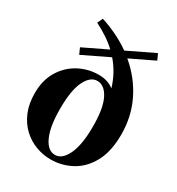

<svg xmlns="http://www.w3.org/2000/svg" viewBox="-199 -965 1025 1109"><g transform="rotate(30 313.5 -410.5)"><path d="M314 -18.1Q361.3 -18.1 392.1 -83Q422.9 -147.9 422.9 -270Q422.9 -392.1 392.3 -451.7Q361.8 -511.2 314 -511.2Q267.6 -511.2 237.3 -449.5Q207 -387.7 207 -264.2Q207 -146.5 236.1 -82.3Q265.1 -18.1 314 -18.1ZM147 -588.9 128.9 -628.9 287.1 -705.1Q257.8 -732.9 222.2 -756.6Q186.5 -780.3 144 -801.8L161.1 -837.9Q272.5 -801.8 359.9 -740.2L536.1 -825.2L554.2 -785.2L397.9 -710Q487.8 -634.8 537.8 -533.4Q587.9 -432.1 587.9 -312Q587.9 -198.2 548.1 -125.5Q508.3 -52.7 443.6 -17.8Q378.9 17.1 305.2 17.1Q253.9 17.1 205.8 -1Q157.7 -19 119.1 -55.2Q80.6 -91.3 57.9 -145Q35.2 -198.7 35.2 -270Q35.2 -356.9 73 -418.7Q110.8 -480.5 172.1 -513.2Q233.4 -545.9 304.2 -545.9Q363.8 -545.9 404.8 -514.2Q377.9 -604 318.8 -671.9Z"/></g></svg>

Font: Source Han Serif TW Heavy
Style: Regular
Weight: 900
Designer: Ryoko NISHIZUKA Ë•øÂ°öÊ∂ºÂ≠ê (kana & ideographs); Frank Grie√ühammer (Latin, Greek & Cyrillic); Wenlong ZHANG Âº†ÊñáÈæô 
Foundry: Adobe
Version: Version 2.003;hotconv 1.1.1;makeotfexe 2.6.0